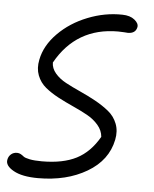

<svg xmlns="http://www.w3.org/2000/svg" viewBox="-54 -630 587 730"><g transform="rotate(5 239.5 -264.5)"><path d="M118.2 59.1Q57.1 59.1 24.2 40.5Q-8.8 22 -3.9 -1Q-1.5 -13.7 7.8 -21.7Q17.1 -29.8 30.8 -29.8Q38.6 -29.8 44.9 -26.1Q51.3 -22.5 56.9 -17.8Q62.5 -13.2 80.6 -9.5Q98.6 -5.9 127 -5.9Q207.5 -5.9 258.8 -32.2Q310.1 -58.6 344.2 -118.2Q342.3 -142.6 325 -162.8Q307.6 -183.1 282.5 -197Q257.3 -210.9 227.3 -224.4Q197.3 -237.8 169.2 -252.7Q141.1 -267.6 119.4 -285.4Q97.7 -303.2 87.4 -330.1Q77.1 -356.9 84 -390.1Q94.7 -444.8 140.6 -491.2Q186.5 -537.6 252 -563.5Q317.4 -589.4 383.8 -587.9Q413.6 -587.4 430.4 -573.7Q447.3 -560.1 444.8 -545.9Q439.9 -521 410.2 -521Q408.7 -521 396.5 -522Q384.3 -522.9 373 -522.9Q213.9 -522.9 136.2 -383.8Q136.2 -361.8 152.1 -343Q168 -324.2 193.4 -310.5Q218.8 -296.9 249.3 -283.2Q279.8 -269.5 308.6 -253.7Q337.4 -237.8 360.4 -219.2Q383.3 -200.7 394 -173.1Q404.8 -145.5 397.9 -111.8Q381.8 -32.2 304.2 13.4Q226.6 59.1 118.2 59.1Z"/></g></svg>

Font: Shantell Sans Irregular Bouncy
Style: Italic
Weight: 300
Italic angle: -11.31°
Designer: Stephen Nixon, Anya Danilova, Shantell Martin
Foundry: Arrow Type
Version: Version 1.006;[9816181b4]